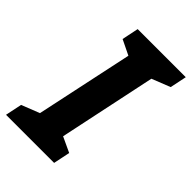

<svg xmlns="http://www.w3.org/2000/svg" viewBox="-250 -803 892 892"><g transform="rotate(45 195.5 -357.0)"><path d="M-38 0 -21 -82 68 -117 170 -596 96 -632 113 -714H429L412 -632L321 -596L220 -117L295 -82L278 0Z"/></g></svg>

Font: Noto Sans Condensed ExtraBold
Style: Italic
Weight: 800
Width: 3
Italic angle: -12°
Designer: Monotype Design Team
Foundry: Monotype Imaging Inc.
Version: Version 2.013; ttfautohint (v1.8.4.7-5d5b)